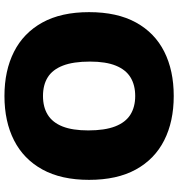

<svg xmlns="http://www.w3.org/2000/svg" viewBox="11 -801 800 862"><g transform="rotate(90 411.0 -370.0)"><path d="M411 10Q297 10 212.5 -32.8Q128 -75.5 81.2 -160Q34.5 -244.5 34.5 -370Q34.5 -496 81 -580.5Q127.5 -665 212 -707.5Q296.5 -750 411 -750Q525.5 -750 610 -707.2Q694.5 -664.5 741 -580Q787.5 -495.5 787.5 -370Q787.5 -245 741 -160.5Q694.5 -76 610 -33Q525.5 10 411 10ZM411 -163Q461 -163 495.5 -184.5Q530 -206 547.8 -250.8Q565.5 -295.5 565.5 -366Q565.5 -440.5 547.5 -487Q529.5 -533.5 495 -555.2Q460.5 -577 411 -577Q362 -577 327.5 -556Q293 -535 274.8 -490.2Q256.5 -445.5 256.5 -374Q256.5 -299 274.5 -252.5Q292.5 -206 326.8 -184.5Q361 -163 411 -163Z"/></g></svg>

Font: Encode Sans SC Condensed Thin Black
Style: Regular
Weight: 900
Version: Version 3.002